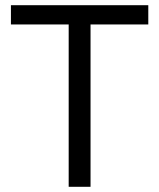

<svg xmlns="http://www.w3.org/2000/svg" viewBox="-20 -718 612 738"><path d="M328 -624V0H244V-624H22V-698H550V-624Z"/></svg>

Font: IBM Plex Sans Devanagari
Style: Regular
Weight: 400
Designer: Mike Abbink, Paul van der Laan, Pieter van Rosmalen, Erin McLaughlin
Foundry: Bold Monday
Version: Version 1.1